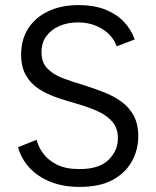

<svg xmlns="http://www.w3.org/2000/svg" viewBox="-20 -727 614 754"><path d="M124 -178Q130 -151 149.5 -124.5Q169 -98 203.5 -80.5Q238 -63 292 -63Q369 -63 406 -99Q443 -135 443 -184Q443 -223 422 -248Q401 -273 365 -289.5Q329 -306 284 -319Q244 -330 204.5 -343.5Q165 -357 133 -377.5Q101 -398 82 -431Q63 -464 63 -513Q63 -572 91 -615.5Q119 -659 170 -683Q221 -707 289 -707Q348 -707 392 -690Q436 -673 465.5 -642.5Q495 -612 509 -572L438 -545Q431 -568 411 -589.5Q391 -611 359 -625Q327 -639 286 -639Q246 -639 213.5 -625Q181 -611 162 -585Q143 -559 143 -522Q143 -482 165.5 -458.5Q188 -435 225.5 -420.5Q263 -406 308 -393Q349 -380 387.5 -365Q426 -350 456.5 -328Q487 -306 505 -273Q523 -240 523 -192Q523 -139 498 -93.5Q473 -48 422.5 -20.5Q372 7 293 7Q227 7 177 -13.5Q127 -34 95 -69Q63 -104 51 -149Z"/></svg>

Font: Albert Sans
Style: Regular
Weight: 400
Designer: Andreas Rasmussen
Foundry: a.Foundry
Version: Version 1.025